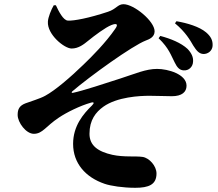

<svg xmlns="http://www.w3.org/2000/svg" viewBox="-20 -824 1040 914"><path d="M812 -526C823 -503 835 -490 854 -489C879 -487 898 -506 899 -530C901 -551 892 -571 873 -591C842 -620 792 -640 743 -653L735 -642C785 -594 794 -560 812 -526ZM900 -607C916 -582 927 -569 947 -567C970 -566 990 -582 992 -605C994 -633 982 -652 961 -670C929 -697 872 -714 820 -723L813 -713C864 -671 886 -631 900 -607ZM303 -726C331 -724 404 -738 494 -768C534 -781 540 -804 568 -804C618 -804 716 -723 716 -675C716 -647 690 -637 674 -631C611 -607 408 -461 324 -389C319 -384 321 -381 327 -382C375 -392 484 -428 552 -450C624 -473 674 -496 728 -496C779 -496 868 -471 868 -416C868 -386 846 -366 798 -366C771 -366 728 -368 691 -368C646 -368 538 -363 472 -316C436 -290 406 -253 406 -187C406 -130 448 -102 515 -87C570 -75 626 -82 659 -77C691 -72 725 -34 725 2C725 55 688 70 624 70C565 70 507 61 478 51C387 20 328 -47 328 -139C328 -225 377 -282 418 -322C430 -334 428 -340 412 -335C362 -321 297 -289 260 -264C198 -223 183 -187 141 -187C104 -187 64 -241 64 -277C64 -305 73 -321 101 -332C124 -341 170 -354 195 -368C243 -394 314 -455 377 -516C417 -554 484 -622 528 -686C544 -708 537 -715 511 -705C482 -694 428 -653 401 -631C379 -613 354 -593 321 -593C286 -593 204 -660 208 -721C209 -742 224 -779 236 -799H246C259 -771 281 -727 303 -726Z"/></svg>

Font: Source Han Serif KR Heavy
Style: Regular
Weight: 900
Designer: Ryoko NISHIZUKA 西塚涼子 (kana & ideographs); Frank Grießhammer (Latin, Greek & Cyrillic); Wenlong ZHANG 张文龙 (bopomofo); San
Foundry: Adobe
Version: Version 2.001;hotconv 1.1.0;makeotfexe 2.6.0